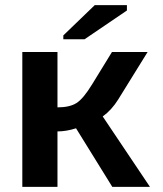

<svg xmlns="http://www.w3.org/2000/svg" viewBox="-20 -732 640 752"><path d="M67.4 -528.3H205.1V-311.5Q252.9 -311.5 279.5 -328.4Q306.2 -345.2 340.3 -400.9L418.5 -528.3H558.1L442.9 -342.3Q417 -300.8 382.3 -275.9L567.4 0H419.9L277.8 -229.5Q239.7 -217.3 205.1 -217.3V0H67.4ZM228 -578.1V-593.3L351.1 -711.9H477.1V-690.9L311 -578.1Z"/></svg>

Font: Liberation Mono
Style: Bold
Weight: 700
Monospace: yes
Designer: Steve Matteson
Foundry: Ascender Corporation
Version: Version 2.1.5